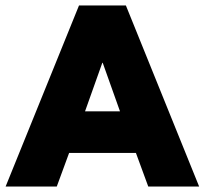

<svg xmlns="http://www.w3.org/2000/svg" viewBox="-32 -680 755 700"><path d="M256 -660H427L694 0H508.5L463.5 -122.5H220L175 0H-11.5ZM278 -274H405.5L342.5 -451H341Z"/></svg>

Font: League Spartan Thin ExtraBold
Style: Regular
Weight: 800
Version: Version 2.002